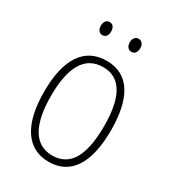

<svg xmlns="http://www.w3.org/2000/svg" viewBox="-175 -799 812 904"><g transform="rotate(30 231.0 -347.0)"><path d="M125 -668C125 -648 135 -633 153 -633C171 -633 181 -647 181 -668C181 -690 171 -704 153 -704C135 -704 125 -689 125 -668ZM282 -669C282 -648 293 -633 310 -633C329 -633 339 -647 339 -669C339 -690 328 -704 310 -704C293 -704 282 -689 282 -669ZM413 -265C413 -433 359 -539 233 -539C111 -539 49 -442 49 -266C49 -90 112 10 232 10C353 10 413 -89 413 -265ZM87 -266C87 -419 133 -505 233 -505C336 -505 375 -411 375 -266C375 -108 330 -24 232 -24C133 -24 87 -112 87 -266Z"/></g></svg>

Font: Noto Sans Gujarati Condensed ExtraLight
Style: Regular
Weight: 200
Width: 3
Designer: Jelle Bosma - Monotype Design Team, Universal Thirst
Foundry: Monotype Imaging Inc.
Version: Version 2.106